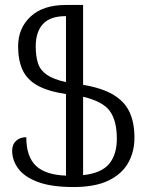

<svg xmlns="http://www.w3.org/2000/svg" viewBox="-20 -744 599 774"><path d="M276 10Q187 10 132.5 -10.5Q78 -31 53.5 -64.5Q29 -98 29 -137Q29 -162 45 -176.5Q61 -191 86 -191Q86 -113 124.5 -76Q163 -39 246 -36V-365Q172 -376 130 -400Q88 -424 70.5 -463Q53 -502 53 -557Q53 -630 103 -677Q153 -724 246 -724H315V-402Q393 -389 438.5 -361Q484 -333 503 -290.5Q522 -248 522 -189Q522 -132 496.5 -87Q471 -42 417 -16Q363 10 276 10ZM451 -185Q451 -257 423 -296Q395 -335 315 -354V-38Q389 -46 420 -83.5Q451 -121 451 -185ZM124 -557Q124 -516 133.5 -488Q143 -460 169.5 -442Q196 -424 246 -413V-679Q182 -679 153 -647Q124 -615 124 -557Z"/></svg>

Font: Noto Serif Armenian Condensed
Style: Regular
Weight: 400
Width: 3
Designer: Monotype Design Team
Foundry: Monotype Imaging Inc.
Version: Version 2.008; ttfautohint (v1.8.4.7-5d5b)